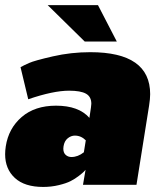

<svg xmlns="http://www.w3.org/2000/svg" viewBox="-25 -720 637 748"><path d="M430 -558.3H305L160.8 -700H356.7ZM222.5 -150Q221.7 -146.7 221.7 -140.8Q221.7 -125 230.8 -116.7Q240 -108.3 253.3 -108.3Q278.3 -108.3 301.7 -126.7L309.2 -173.3Q290.8 -191.7 266.7 -191.7Q251.7 -191.7 238.8 -181.2Q225.8 -170.8 222.5 -150ZM-2.5 -150Q8.3 -220 59.6 -264.2Q110.8 -308.3 193.3 -308.3Q281.7 -308.3 323.3 -260.8L329.2 -300Q330.8 -311.7 330.8 -315.8Q330.8 -343.3 310 -355Q289.2 -366.7 244.2 -366.7Q182.5 -366.7 85 -333.3L55 -458.3Q66.7 -465 88.3 -474.6Q110 -484.2 180.8 -500.4Q251.7 -516.7 326.7 -516.7Q560 -516.7 560 -353.3Q560 -335 555.8 -308.3L506.7 0H298.3L308.3 -58.3Q305.8 -55.8 301.7 -51.2Q297.5 -46.7 282.5 -35Q267.5 -23.3 250.4 -14.6Q233.3 -5.8 204.2 1.2Q175 8.3 143.3 8.3Q70.8 8.3 32.9 -26.7Q-5 -61.7 -5 -119.2Q-5 -133.3 -2.5 -150Z"/></svg>

Font: BoonTook
Style: Italic
Weight: 400
Italic angle: -9°
Designer: Sungsit Sawaiwan
Foundry: FontUni
Version: Version 3.0